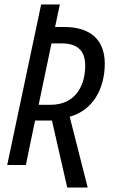

<svg xmlns="http://www.w3.org/2000/svg" viewBox="-20 -734 505 854"><path d="M279 100H370L290 -215C391 -242 446 -337 446 -451C446 -556 383 -614 266 -614H225L246 -714H163L12 0H95L136 -198H211ZM206 -268H152L209 -541H254C323 -541 359 -510 359 -442C359 -350 313 -268 206 -268Z"/></svg>

Font: Noto Sans Condensed
Style: Italic
Weight: 400
Width: 3
Italic angle: -12°
Designer: Monotype Design Team
Foundry: Monotype Imaging Inc.
Version: Version 2.013